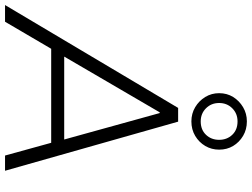

<svg xmlns="http://www.w3.org/2000/svg" viewBox="-156 -884 1025 782"><g transform="rotate(90 357.0 -492.5)"><path d="M-14 0 405 -705H461L661 0H599L543 -203L571 -188H137L173 -203L54 0ZM423 -630 189 -229 168 -241H556L537 -229L426 -630ZM460 -759Q428 -759 402 -774.5Q376 -790 360.5 -815.5Q345 -841 345 -872Q345 -904 360.5 -929Q376 -954 402 -969.5Q428 -985 460 -985Q493 -985 519 -969.5Q545 -954 560 -929Q575 -904 575 -872Q575 -841 560 -815.5Q545 -790 519 -774.5Q493 -759 460 -759ZM460 -797Q494 -797 514.5 -818.5Q535 -840 535 -872Q535 -904 514.5 -925.5Q494 -947 460 -947Q428 -947 406.5 -925.5Q385 -904 385 -872Q385 -840 406.5 -818.5Q428 -797 460 -797Z"/></g></svg>

Font: Mulish ExtraLight Light
Style: Italic
Weight: 300
Italic angle: -9°
Version: Version 3.603